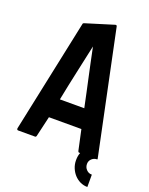

<svg xmlns="http://www.w3.org/2000/svg" viewBox="-168 -842 849 1095"><g transform="rotate(20 256.5 -294.0)"><path d="M501 1Q483 1 469.5 13.5Q456 26 456 45Q456 65 469.5 79Q483 93 501 93H503V168Q479 168 458.5 158Q438 148 423 131.5Q408 115 399 93Q390 71 390 46Q390 19 398 0H393Q387 0 385 -6L358 -131H161L132 -6Q130 0 124 0H22Q14 0 14 -10L159 -697Q159 -699 161 -700.5Q163 -702 165 -703L337 -756Q345 -758 347 -750L502 -10V-8H503V1ZM333 -248Q323 -296 314 -338Q305 -380 296 -421Q287 -462 278 -505Q269 -548 259 -596Q240 -508 221.5 -423.5Q203 -339 185 -248Z"/></g></svg>

Font: RonaldsonGothic
Style: Regular
Weight: 400
Designer: Mr. Robertson for MacKellar, Smiths & Jordan Co. Philadelphia
Foundry: CAT-Fonts Peter Wiegel
Version: Version 1.000